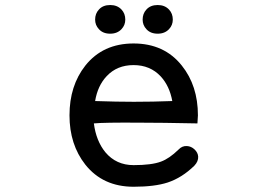

<svg xmlns="http://www.w3.org/2000/svg" viewBox="-20 -708 1040 746"><path d="M499 -539.1Q618.2 -539.1 686.5 -453.1Q749 -375 749 -259.8L747.1 -228.5Q606.4 -231.4 520.5 -231.4Q384.8 -232.4 344.7 -228.5Q353.5 -160.2 389.6 -116.2Q431.6 -66.4 499 -66.4Q569.3 -66.4 605.5 -80.1Q637.7 -91.8 673.8 -127Q687.5 -141.6 706.1 -140.6Q722.7 -139.6 735.4 -127.9Q749 -115.2 750 -99.6Q751 -81.1 735.4 -64.5Q687.5 -17.6 631.8 1Q581.1 17.6 499 17.6Q379.9 17.6 311.5 -68.4Q250 -146.5 250 -259.8Q250 -375 311.5 -453.1Q379.9 -539.1 499 -539.1ZM499 -455.1Q434.6 -455.1 394.5 -412.1Q359.4 -375 349.6 -315.4Q435.5 -312.5 500 -312.5Q574.2 -312.5 649.4 -315.4Q638.7 -374 604.5 -411.1Q563.5 -455.1 499 -455.1ZM408.2 -688.5Q379.9 -688.5 364.3 -670.9Q349.6 -655.3 349.6 -631.8Q349.6 -610.4 364.3 -594.7Q379.9 -577.1 408.2 -577.1Q435.5 -577.1 452.1 -594.7Q466.8 -610.4 466.8 -631.8Q466.8 -655.3 452.1 -670.9Q435.5 -688.5 408.2 -688.5ZM592.8 -688.5Q564.5 -688.5 548.8 -670.9Q534.2 -655.3 534.2 -631.8Q534.2 -610.4 548.8 -594.7Q564.5 -577.1 592.8 -577.1Q620.1 -577.1 636.7 -594.7Q651.4 -610.4 651.4 -631.8Q651.4 -655.3 636.7 -670.9Q620.1 -688.5 592.8 -688.5Z"/></svg>

Font: GungsuhChe
Style: Regular
Weight: 400
Monospace: yes
Version: Version 2.21